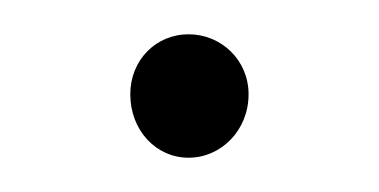

<svg xmlns="http://www.w3.org/2000/svg" viewBox="-20 -84 221 112"><path d="M90 -64C71 -64 56 -49 56 -29C56 -8 71 8 90 8C109 8 125 -8 125 -29C125 -49 109 -64 90 -64Z"/></svg>

Font: Montserrat arm ExtraLight
Style: Regular
Weight: 275
Designer: Julieta Ulanovsky
Foundry: Julieta Ulanovsky
Version: Version 6.000;PS 006.000;hotconv 1.0.88;makeotf.lib2.5.64775